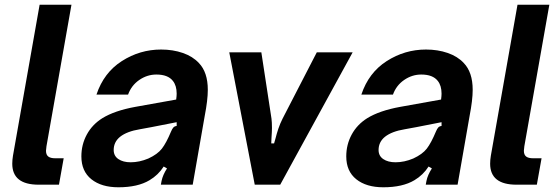

<svg xmlns="http://www.w3.org/2000/svg" viewBox="-20 -783 2371 814"><path d="M144 0Q32 0 32 -89Q32 -105 35 -123L148 -763H283L177 -163Q175 -149 175 -144Q175 -127 184.5 -119.5Q194 -112 214 -112H250L230 0Z M325 -120Q325 -170 348 -212.5Q371 -255 414 -282Q466 -314 554 -330L727 -361Q729 -377 729 -386Q729 -420 713 -440Q692 -467 643 -467Q604 -467 570.5 -444Q537 -421 523 -382H389Q420 -475 496.5 -524Q573 -573 663 -573Q713 -573 755 -558.5Q797 -544 823 -516Q861 -477 861 -402Q861 -359 848 -292L797 0H662L665 -16Q670 -41 688 -69L674 -77Q651 -41 614 -19Q564 11 482 11Q410 11 367.5 -23Q325 -57 325 -120ZM609 -111Q648 -129 666.5 -153Q685 -177 705 -225Q710 -237 715 -242.5Q720 -248 729 -249V-265L622 -244L573 -235Q518 -226 489 -203Q462 -181 462 -147Q462 -122 482 -108.5Q502 -95 534 -95Q571 -95 609 -111Z M1060 0 952 -561H1088L1131 -280Q1133 -265 1133 -240Q1133 -226 1131 -198L1130 -175H1142L1148 -196Q1153 -216 1160 -237Q1167 -258 1178 -280L1323 -561H1475L1168 0Z M1448 -120Q1448 -170 1471 -212.5Q1494 -255 1537 -282Q1589 -314 1677 -330L1850 -361Q1852 -377 1852 -386Q1852 -420 1836 -440Q1815 -467 1766 -467Q1727 -467 1693.5 -444Q1660 -421 1646 -382H1512Q1543 -475 1619.5 -524Q1696 -573 1786 -573Q1836 -573 1878 -558.5Q1920 -544 1946 -516Q1984 -477 1984 -402Q1984 -359 1971 -292L1920 0H1785L1788 -16Q1793 -41 1811 -69L1797 -77Q1774 -41 1737 -19Q1687 11 1605 11Q1533 11 1490.5 -23Q1448 -57 1448 -120ZM1732 -111Q1771 -129 1789.5 -153Q1808 -177 1828 -225Q1833 -237 1838 -242.5Q1843 -248 1852 -249V-265L1745 -244L1696 -235Q1641 -226 1612 -203Q1585 -181 1585 -147Q1585 -122 1605 -108.5Q1625 -95 1657 -95Q1694 -95 1732 -111Z M2170 0Q2058 0 2058 -89Q2058 -105 2061 -123L2174 -763H2309L2203 -163Q2201 -149 2201 -144Q2201 -127 2210.5 -119.5Q2220 -112 2240 -112H2276L2256 0Z"/></svg>

Font: Open Sauce Sans
Style: Bold Italic
Weight: 700
Italic angle: -10°
Designer: Alfredo Marco Pradil
Foundry: Creative Sauce Fz LLC
Version: Version 1.477